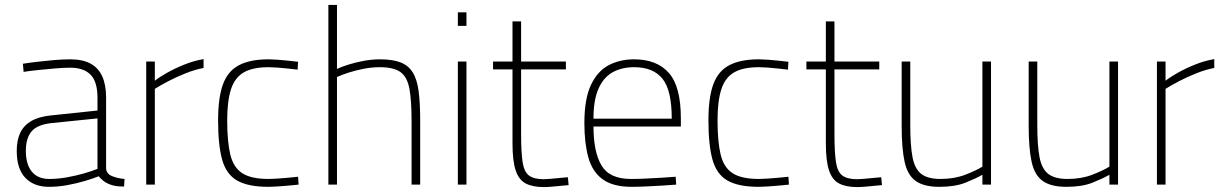

<svg xmlns="http://www.w3.org/2000/svg" viewBox="-20 -750 4969 780"><path d="M179 9Q118 9 83 -27.5Q48 -64 48 -137Q48 -180 62 -210Q76 -240 106.5 -258Q137 -276 186 -281L376 -301V-353Q376 -418 348 -446.5Q320 -475 265 -475Q239 -475 204 -472Q169 -469 135 -465.5Q101 -462 76 -458L73 -491Q97 -495 131 -499Q165 -503 200.5 -506Q236 -509 265 -509Q316 -509 348 -491.5Q380 -474 395.5 -439.5Q411 -405 411 -353V-65Q413 -43 436.5 -34Q460 -25 486 -23L484 8Q473 8 461.5 7Q450 6 440 3.5Q430 1 421 -3Q409 -8 399 -16Q389 -24 381 -34Q359 -25 325.5 -15Q292 -5 254 2Q216 9 179 9ZM180 -23Q215 -23 251.5 -29.5Q288 -36 321 -45.5Q354 -55 376 -64V-269L190 -250Q132 -244 108.5 -216.5Q85 -189 85 -137Q85 -82 109.5 -52.5Q134 -23 180 -23Z M574 0V-500H609V-422Q628 -437 659 -454.5Q690 -472 728.5 -487.5Q767 -503 807 -510V-474Q771 -467 733.5 -452Q696 -437 663.5 -420Q631 -403 609 -389V0Z M1071 9Q988 9 943.5 -16.5Q899 -42 882.5 -101.5Q866 -161 866 -261Q866 -354 886 -408Q906 -462 951.5 -485.5Q997 -509 1071 -509Q1085 -509 1106.5 -507.5Q1128 -506 1151 -503.5Q1174 -501 1191 -499L1189 -467Q1172 -469 1150 -471.5Q1128 -474 1106.5 -475.5Q1085 -477 1071 -477Q1007 -477 970.5 -456Q934 -435 918.5 -387.5Q903 -340 903 -261Q903 -175 915.5 -122.5Q928 -70 964 -46.5Q1000 -23 1071 -23Q1085 -23 1106.5 -24.5Q1128 -26 1151 -28Q1174 -30 1191 -32L1193 0Q1175 2 1152 4Q1129 6 1107 7.5Q1085 9 1071 9Z M1314 0V-730H1349V-470Q1368 -479 1397 -488Q1426 -497 1459 -503Q1492 -509 1523 -509Q1574 -509 1606 -497Q1638 -485 1656 -457Q1674 -429 1680.5 -381Q1687 -333 1687 -260V0H1652V-258Q1652 -343 1643 -390.5Q1634 -438 1606.5 -457.5Q1579 -477 1523 -477Q1490 -477 1457 -470.5Q1424 -464 1396 -455Q1368 -446 1349 -437V0Z M1840 0V-500H1875V0ZM1840 -645V-700H1875V-645Z M2189 10Q2144 10 2116 -4.5Q2088 -19 2075 -57.5Q2062 -96 2062 -168V-468H1983V-500H2062V-663H2097V-500H2279V-468H2097V-206Q2097 -132 2103 -92Q2109 -52 2129 -37Q2149 -22 2189 -22Q2199 -22 2216.5 -23.5Q2234 -25 2253 -27Q2272 -29 2287 -30L2290 2Q2276 3 2257.5 5Q2239 7 2220.5 8.5Q2202 10 2189 10Z M2542 9Q2468 8 2427 -22.5Q2386 -53 2370 -111Q2354 -169 2354 -250Q2354 -349 2381 -405.5Q2408 -462 2453.5 -485.5Q2499 -509 2556 -509Q2648 -509 2697 -454Q2746 -399 2746 -269V-236H2391Q2391 -133 2423.5 -78Q2456 -23 2543 -23Q2569 -23 2602 -24.5Q2635 -26 2668 -28Q2701 -30 2725 -32L2727 0Q2703 2 2670 4Q2637 6 2603 7.5Q2569 9 2542 9ZM2391 -268H2709Q2709 -383 2671.5 -430Q2634 -477 2556 -477Q2506 -477 2469 -456.5Q2432 -436 2411.5 -390Q2391 -344 2391 -268Z M3063 9Q2980 9 2935.5 -16.5Q2891 -42 2874.5 -101.5Q2858 -161 2858 -261Q2858 -354 2878 -408Q2898 -462 2943.5 -485.5Q2989 -509 3063 -509Q3077 -509 3098.5 -507.5Q3120 -506 3143 -503.5Q3166 -501 3183 -499L3181 -467Q3164 -469 3142 -471.5Q3120 -474 3098.5 -475.5Q3077 -477 3063 -477Q2999 -477 2962.5 -456Q2926 -435 2910.5 -387.5Q2895 -340 2895 -261Q2895 -175 2907.5 -122.5Q2920 -70 2956 -46.5Q2992 -23 3063 -23Q3077 -23 3098.5 -24.5Q3120 -26 3143 -28Q3166 -30 3183 -32L3185 0Q3167 2 3144 4Q3121 6 3099 7.5Q3077 9 3063 9Z M3462 10Q3417 10 3389 -4.5Q3361 -19 3348 -57.5Q3335 -96 3335 -168V-468H3256V-500H3335V-663H3370V-500H3552V-468H3370V-206Q3370 -132 3376 -92Q3382 -52 3402 -37Q3422 -22 3462 -22Q3472 -22 3489.5 -23.5Q3507 -25 3526 -27Q3545 -29 3560 -30L3563 2Q3549 3 3530.5 5Q3512 7 3493.5 8.5Q3475 10 3462 10Z M3796 9Q3734 9 3700.5 -14.5Q3667 -38 3655 -92.5Q3643 -147 3643 -240V-500H3678V-242Q3678 -160 3687 -112Q3696 -64 3722.5 -43.5Q3749 -23 3801 -23Q3857 -23 3901 -40Q3945 -57 3971 -73V-500H4006V0H3971V-40Q3945 -25 3902.5 -8Q3860 9 3796 9Z M4312 9Q4250 9 4216.5 -14.5Q4183 -38 4171 -92.5Q4159 -147 4159 -240V-500H4194V-242Q4194 -160 4203 -112Q4212 -64 4238.5 -43.5Q4265 -23 4317 -23Q4373 -23 4417 -40Q4461 -57 4487 -73V-500H4522V0H4487V-40Q4461 -25 4418.5 -8Q4376 9 4312 9Z M4680 0V-500H4715V-422Q4734 -437 4765 -454.5Q4796 -472 4834.5 -487.5Q4873 -503 4913 -510V-474Q4877 -467 4839.5 -452Q4802 -437 4769.5 -420Q4737 -403 4715 -389V0Z"/></svg>

Font: Cairo Play ExtraLight
Style: Regular
Weight: 250
Version: Version 3.119